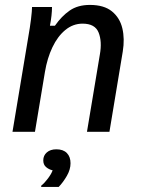

<svg xmlns="http://www.w3.org/2000/svg" viewBox="-20 -528 565 769"><path d="M30 0 93.3 -380Q100 -417.5 104.2 -451.2Q108.3 -485 108.3 -500H188.3Q188.3 -484.2 186.2 -465.4Q184.2 -446.7 180 -425H200Q226.7 -463.3 259.2 -485.8Q291.7 -508.3 340 -508.3Q396.7 -508.3 428.3 -482.5Q460 -456.7 470 -414.6Q480 -372.5 471.7 -321.7L418.3 0H328.3L380 -310Q389.2 -361.7 375 -397.5Q360.8 -433.3 310.8 -433.3Q272.5 -433.3 241.7 -407.9Q210.8 -382.5 190 -338.8Q169.2 -295 160 -240L120 0ZM145 220.8V215.8Q159.2 204.2 172.5 186.2Q185.8 168.3 190.8 154.2Q175.8 150.8 164.6 141.2Q153.3 131.7 153.3 114.2Q153.3 95 167.5 82.5Q181.7 70 205.8 70Q233.3 70 247.9 85Q262.5 100 262.5 125.8Q262.5 150.8 247.9 176.2Q233.3 201.7 215 220.8Z"/></svg>

Font: Familjen Grotesk GF
Style: Italic
Weight: 400
Designer: Anders Wikstroem, Jonas Baeckman, Matilda Gysing, Kristian Moeller
Foundry: Familjen STHML AB
Version: Version 2.000; Beta; Release 4; Build 6